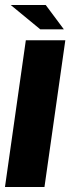

<svg xmlns="http://www.w3.org/2000/svg" viewBox="-30 -753 283 773"><path d="M-10 0 74 -591H233L149 0ZM132 -635 13 -733H154L227 -635Z"/></svg>

Font: Alumni Sans Black
Style: Italic
Weight: 900
Italic angle: -8°
Version: Version 1.016